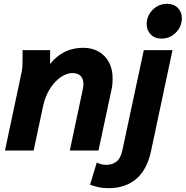

<svg xmlns="http://www.w3.org/2000/svg" viewBox="-20 -787 971 1004"><path d="M6 0 91 -400Q96 -421 97 -437.5Q98 -454 98 -476V-525H242V-414L223 -424Q254 -477 303 -507Q352 -537 416 -537Q461 -537 495.5 -517.5Q530 -498 549.5 -462Q569 -426 569 -374Q569 -360 567.5 -345Q566 -330 562 -313L495 0H345L412 -315Q414 -324 415 -332Q416 -340 416 -347Q416 -377 400.5 -391Q385 -405 357 -405Q330 -405 299 -384.5Q268 -364 242.5 -325Q217 -286 205 -231L156 0ZM451 179 486 63Q498 69 511 72Q524 75 537 75Q567 75 589 58Q611 41 620 -2L732 -525H882L770 2Q749 101 692 149Q635 197 548 197Q518 197 494 191.5Q470 186 451 179ZM747 -660Q747 -704 778 -735.5Q809 -767 854 -767Q889 -767 910 -745.5Q931 -724 931 -692Q931 -649 900 -617Q869 -585 824 -585Q789 -585 768 -607Q747 -629 747 -660Z"/></svg>

Font: Radio Canada
Style: Italic
Weight: 400
Italic angle: -12°
Designer: Charles Daoud, Etienne Aubert Bonn, Alexandre Saumier Demers, Jacques Le Bailly
Foundry: Radio-Canada
Version: Version 2.104;gftools[0.9.28.dev5+ged2979d]